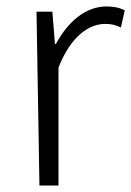

<svg xmlns="http://www.w3.org/2000/svg" viewBox="-20 -564 406 594"><path d="M102 10H161V-355C200 -455 258 -490 305 -490C326 -490 336 -487 354 -479L366 -532C348 -541 331 -544 309 -544C245 -544 190 -497 153 -428H150L142 -528H93Z"/></svg>

Font: GenEiGothic-pro-Light
Style: Regular
Weight: 300
Designer: Ryoko NISHIZUKA (kana & ideographs); Paul D. Hunt (Latin, Greek & Cyrillic); Wenlong ZHANG (bopomofo); Sandoll Communica
Foundry: Adobe Systems Incorporated; o_tamon
Version: Version 1.000.140830